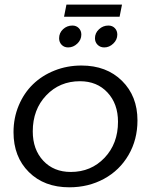

<svg xmlns="http://www.w3.org/2000/svg" viewBox="-20 -815 658 838"><path d="M335.5 -529Q445 -529 512.5 -462.2Q580 -395.5 580 -289.5Q580 -205.5 541 -138.5Q502 -71.5 434 -34.5Q366 2.5 282.5 2.5Q173 2.5 106 -64Q39 -130.5 39 -238Q39 -300.5 61.8 -354.8Q84.5 -409 124 -447.2Q163.5 -485.5 218.2 -507.2Q273 -529 335.5 -529ZM296 -703.5Q313 -703.5 324 -692.2Q335 -681 335 -664Q335 -641.5 317.5 -624.8Q300 -608 277.5 -608Q260 -608 249 -619.5Q238 -631 238 -648Q238 -671.5 255.2 -687.5Q272.5 -703.5 296 -703.5ZM453 -703.5Q470.5 -703.5 481.2 -692.2Q492 -681 492 -664Q492 -641.5 474.5 -624.8Q457 -608 435 -608Q417.5 -608 406 -619.5Q394.5 -631 394.5 -648Q394.5 -671 412 -687.2Q429.5 -703.5 453 -703.5ZM259.5 -742 270 -795H512.5L502 -742ZM329 -460.5Q240.5 -460.5 181.8 -398.8Q123 -337 123 -241.5Q123 -162.5 168.8 -113.5Q214.5 -64.5 289 -64.5Q377.5 -64.5 436.2 -126.2Q495 -188 495 -283.5Q495 -362 449.2 -411.2Q403.5 -460.5 329 -460.5Z"/></svg>

Font: Argentum Sans Light
Style: Italic
Weight: 300
Italic angle: -11.3°
Designer: Julieta Ulanovsky (font), Owen Earl (portions from Jones font), Cristiano Sobral (main changes and remaster)
Foundry: Julieta Ulanovsky (font), Owen Earl (portions from Jones font), Cristiano Sobral (main changes and remaster)
Version: Version 3.127